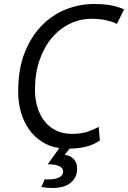

<svg xmlns="http://www.w3.org/2000/svg" viewBox="-20 -732 641 961"><path d="M480 -29Q448 -7 411.5 2Q375 11 328 12L304 43Q331 46 348.5 63.5Q366 81 366 113Q366 155 334.5 182Q303 209 240 209Q228 209 214.5 207.5Q201 206 187 204L204 165Q209 166 214.5 166Q220 166 225 166Q246 166 260 162Q274 158 282 152.5Q290 147 293 140Q296 133 296 127Q296 108 275 99Q254 90 219 90L277 9Q228 2 190 -22.5Q152 -47 125.5 -84Q99 -121 85 -169.5Q71 -218 71 -274Q71 -387 104 -469.5Q137 -552 191 -606Q245 -660 312.5 -686Q380 -712 449 -712Q506 -712 542 -704Q578 -696 601 -685L565 -612Q545 -623 512.5 -630.5Q480 -638 438 -638Q382 -638 330.5 -613.5Q279 -589 240 -543Q201 -497 178 -431Q155 -365 155 -283Q155 -235 167.5 -194.5Q180 -154 203.5 -124.5Q227 -95 261.5 -78.5Q296 -62 340 -62Q387 -62 418 -72.5Q449 -83 474 -97Z"/></svg>

Font: PT Sans
Style: Italic
Weight: 400
Italic angle: -12°
Designer: A.Korolkova, O.Umpeleva, V.Yefimov
Foundry: ParaType Ltd
Version: Version 2.003W OFL